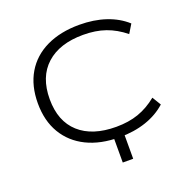

<svg xmlns="http://www.w3.org/2000/svg" viewBox="-149 -857 1144 1160"><g transform="rotate(-20 422.5 -277.0)"><path d="M445 159V-27H512V159ZM480 9Q358 9 269.5 -34.5Q181 -78 133 -159Q85 -240 85 -352Q85 -465 133 -546Q181 -627 270.5 -670Q360 -713 482 -713Q575 -713 651 -687.5Q727 -662 781 -613L747 -557Q689 -604 626 -626Q563 -648 483 -648Q331 -648 246 -571Q161 -494 161 -351Q161 -209 245.5 -133Q330 -57 483 -57Q563 -57 626 -79Q689 -101 747 -148L781 -92Q727 -43 650.5 -17Q574 9 480 9Z"/></g></svg>

Font: Nunito Sans 10pt Expanded Light
Style: Regular
Weight: 300
Width: 7
Designer: Vernon Adams
Foundry: Vernon Adams
Version: Version 3.101;gftools[0.9.27]